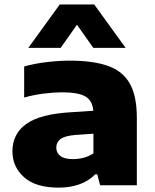

<svg xmlns="http://www.w3.org/2000/svg" viewBox="-20 -828 692 858"><path d="M243 10.5Q139.5 10.5 87.5 -36Q35.5 -82.5 35.5 -152Q35.5 -230 98 -274.5Q160.5 -319 298.5 -326.5L397 -333Q393 -379 361.2 -397.2Q329.5 -415.5 257 -415.5Q222 -415.5 175.5 -409.8Q129 -404 88 -392V-531Q136.5 -544.5 191.2 -550.8Q246 -557 292 -557Q397 -557 463.2 -533.2Q529.5 -509.5 560.5 -453.8Q591.5 -398 591.5 -301V0H427.5L414.5 -49H405.5Q376 -18.5 333.8 -4Q291.5 10.5 243 10.5ZM231.5 -168.5Q231.5 -145 249.8 -131Q268 -117 306 -117Q329 -117 353.2 -123Q377.5 -129 397.5 -143V-230.5L317.5 -225Q269.5 -221 250.5 -206.8Q231.5 -192.5 231.5 -168.5ZM106.5 -614 247 -808H401L541.5 -614H397L324 -717.5L251 -614Z"/></svg>

Font: Encode Sans Expanded ExtraBold
Style: Regular
Weight: 800
Width: 7
Designer: Multiple Designers
Foundry: Impallari Type
Version: Version 3.000; ttfautohint (v1.8.3) -l 8 -r 50 -G 200 -x 14 